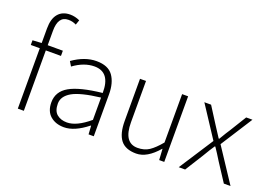

<svg xmlns="http://www.w3.org/2000/svg" viewBox="-102 -1020 1874 1320"><g transform="rotate(20 834.5 -359.5)"><path d="M99.1 0V-441.9H33.2V-476.1L99.1 -480V-586.9Q99.1 -657.7 130.1 -694.3Q161.1 -731 217.8 -731Q252.9 -731 288.1 -714.8L275.9 -679.2Q248 -693.4 217.8 -692.9Q142.6 -692.9 143.1 -584V-480H253.9V-441.9H143.1V0Z M447.8 -25.9Q518.6 -25.9 610.8 -104V-267.1Q466.8 -250 406.2 -215.8Q345.7 -180.7 345.7 -127Q345.7 -73.2 374.3 -49.6Q402.8 -25.9 447.8 -25.9ZM439.5 12.2Q378.4 12.2 339.6 -21.5Q300.8 -55.2 300.8 -120.1Q300.8 -199.2 374.3 -241.2Q447.8 -283.2 610.8 -300.8Q612.8 -452.6 496.6 -453.1Q420.4 -453.1 343.8 -397L323.7 -430.2Q411.6 -492.2 497.1 -492.2Q582.5 -492.2 618.7 -441.7Q654.8 -391.1 654.8 -307.1V0H616.7L612.8 -62H609.9Q516.6 12.2 439.5 12.2Z M862.3 -178.2Q862.3 -27.8 963.9 -27.8Q1013.2 -27.8 1048.3 -51Q1083.5 -74.2 1126.5 -126V-480H1170.4V0H1133.3L1128.4 -80.1H1126.5Q1047.4 12.2 968.3 12.2Q889.2 12.2 853.8 -33.4Q818.4 -79.1 818.4 -171.9V-480H862.3Z M1276.4 0 1439 -251 1289.1 -480H1338.4L1416 -357.9Q1445.8 -310.1 1467.3 -278.8H1471.2Q1506.3 -338.4 1520 -357.9L1595.2 -480H1641.1L1492.2 -247.1L1655.3 0H1606.4L1521 -130.9Q1490.2 -181.6 1464.4 -219.2H1460.4Q1439.9 -189.9 1405.3 -130.9L1323.2 0Z"/></g></svg>

Font: SourceSansPro-Light
Style: Regular
Weight: 300
Designer: Paul D. Hunt
Foundry: Adobe Systems Incorporated
Version: Version 2.020;PS 2.0;hotconv 1.0.86;makeotf.lib2.5.63406